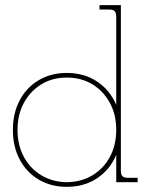

<svg xmlns="http://www.w3.org/2000/svg" viewBox="-20 -707 574 745"><path d="M239 18Q178 18 130.5 -10Q83 -38 56.5 -88Q30 -138 30 -203Q30 -268 56.5 -318Q83 -368 130.5 -396Q178 -424 239 -424Q307 -424 357 -390.5Q407 -357 431 -300V-642Q431 -657 425 -663.5Q419 -670 403 -670H366V-687H449V-45Q449 -30 455 -23.5Q461 -17 477 -17H514V0H431V-106Q407 -49 357 -15.5Q307 18 239 18ZM239 0Q296 -1 339 -27Q382 -53 406.5 -98.5Q431 -144 431 -203Q431 -262 406.5 -307.5Q382 -353 339 -379.5Q296 -406 239 -406Q183 -406 140 -379.5Q97 -353 72.5 -307.5Q48 -262 48 -203Q48 -144 72.5 -98.5Q97 -53 140 -27Q183 -1 239 0Z"/></svg>

Font: Grandiflora One
Style: Regular
Weight: 400
Designer: Haesung Cho
Foundry: JAMO
Version: Version 1.000; ttfautohint (v1.8.4.7-5d5b);gftools[0.9.28]